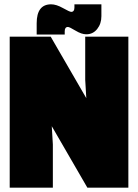

<svg xmlns="http://www.w3.org/2000/svg" viewBox="-20 -870 640 890"><path d="M385 0H575V-700H375V-500L380 -415L215 -700H25V0H225V-200L220 -285ZM150 -710V-762Q150 -850 217 -850Q241 -850 272 -832.5Q303 -815 310 -815Q325 -815 325 -835V-850H450V-795Q450 -760 430.5 -735.5Q411 -711 380 -711Q358 -711 330 -728Q302 -745 295 -745Q280 -745 280 -725V-710Z"/></svg>

Font: Millimetre
Style: Extrablack
Weight: 900
Designer: Jérémy Landes
Version: Version 1.0